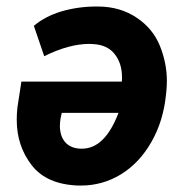

<svg xmlns="http://www.w3.org/2000/svg" viewBox="-20 -558 558 587"><path d="M281.7 -538.1C279.3 -538.1 276.9 -538.1 274.9 -538.1C237.8 -538.1 202.6 -533.2 168.5 -523.4C134.8 -513.2 106.4 -498.5 83.5 -479L115.2 -386.2C165.5 -411.1 211.4 -423.8 253.4 -423.8C256.8 -423.8 260.3 -423.3 263.7 -423.3C293.5 -421.9 315.9 -411.6 330.6 -392.6C345.7 -373.5 353 -350.1 353 -321.3C353 -317.4 353 -313 352.5 -308.6H45.4L33.2 -229C31.7 -215.8 31.2 -203.1 31.2 -191.4C31.2 -138.2 46.4 -92.3 77.1 -52.7C107.9 -13.2 155.8 7.3 220.2 9.3C222.7 9.3 225.1 9.3 227.5 9.3C271 9.3 312 -2 349.6 -24.9C387.2 -47.9 418.5 -81.1 442.9 -124C467.3 -166.5 481.9 -214.4 487.3 -267.1L488.8 -281.2C489.7 -291.5 490.2 -301.3 490.2 -310.5C490.2 -347.2 482.9 -382.8 468.8 -418C454.6 -453.1 430.7 -481.9 397.9 -503.9C365.2 -525.9 326.2 -537.6 281.7 -538.1ZM227.5 -103.5C189.9 -104 167 -126.5 163.6 -163.1C163.1 -166.5 163.1 -169.9 163.1 -173.3C163.1 -181.2 164.1 -189.5 165.5 -198.2L168.9 -212.9H342.3C314.5 -140.1 277.3 -103.5 231 -103.5C230 -103.5 228.5 -103.5 227.5 -103.5Z"/></svg>

Font: Roboto
Style: Bold Italic
Weight: 700
Italic angle: -12°
Designer: Google
Version: Version 2.137; 2017